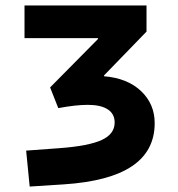

<svg xmlns="http://www.w3.org/2000/svg" viewBox="-20 -675 654 705"><path d="M340 -535H70V-655H518V-559L362 -398V-395Q448 -388 498 -340.5Q548 -293 548 -223Q548 -121 465 -65Q382 -9 214 2L89 10L76 -122L199 -131Q306 -139 353.5 -161Q401 -183 401 -225Q401 -257 375.5 -273.5Q350 -290 302 -290Q280 -290 253 -287Q226 -284 194 -278L164 -354L340 -532Z"/></svg>

Font: Intel One Mono
Style: Bold
Weight: 700
Monospace: yes
Designer: Fred Shallcrass
Foundry: Frere-Jones Type LLC
Version: Version 1.400;hotconv 1.1.0;makeotfexe 2.6.0;FJTRelease1.4